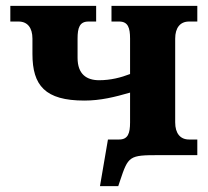

<svg xmlns="http://www.w3.org/2000/svg" viewBox="-20 -526 704 651"><path d="M266 -185C321 -185 369 -197 421 -212V-111C421 -74 414 -53 384 -53H358H346L319 105H381L387 87C415 3 418 0 518 0H649V-53H621C591 -53 574 -74 574 -111V-395C574 -432 591 -453 621 -453H649V-506H358V-453H384C414 -453 421 -432 421 -395V-275C390 -263 355 -254 316 -254C274 -254 243 -274 243 -330V-395C243 -432 250 -453 280 -453H306V-506H15V-453H43C73 -453 90 -432 90 -395V-343C90 -236 133 -185 266 -185Z"/></svg>

Font: LT Superior Serif ExtraBold
Style: Regular
Weight: 800
Designer: Daniel Lyons
Foundry: LyonsType
Version: Version 2.120;FEAKit 1.0